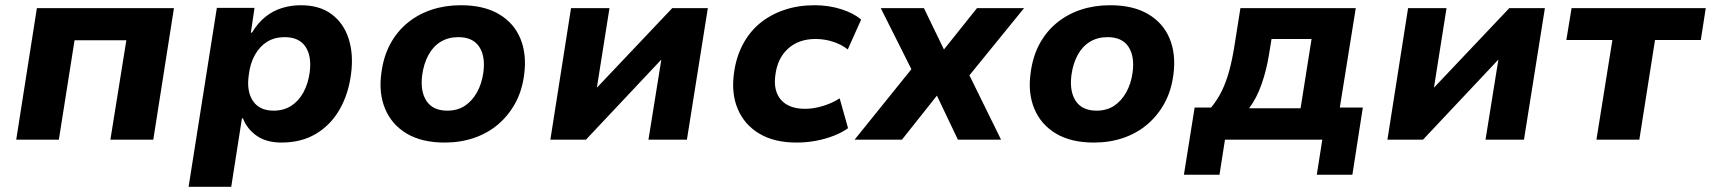

<svg xmlns="http://www.w3.org/2000/svg" viewBox="-20 -534 6541 734"><path d="M42 0 121 -503H645L566 0H402L463 -380H265L205 0Z M701 180 809 -504H953L939 -409H943Q966 -447 995 -470Q1024 -493 1058.5 -503.5Q1093 -514 1130 -514Q1202 -514 1248 -479.5Q1294 -445 1313 -385.5Q1332 -326 1322 -251Q1312 -174 1278 -115Q1244 -56 1188 -22.5Q1132 11 1056 11Q999 11 962 -14.5Q925 -40 909 -81L905 -82L864 180ZM1026 -111Q1065 -111 1093.5 -129.5Q1122 -148 1140 -181Q1158 -214 1164 -258Q1172 -320 1147.5 -356Q1123 -392 1068 -392Q1030 -392 1001.5 -374.5Q973 -357 954.5 -324Q936 -291 931 -247Q922 -185 947 -148Q972 -111 1026 -111Z M1680 11Q1593 11 1535.5 -23Q1478 -57 1452.5 -117.5Q1427 -178 1438 -255Q1446 -318 1472 -366Q1498 -414 1538.5 -447Q1579 -480 1630.5 -497Q1682 -514 1742 -514Q1829 -514 1886.5 -480.5Q1944 -447 1969 -387.5Q1994 -328 1984 -250Q1976 -187 1949.5 -139Q1923 -91 1883 -57.5Q1843 -24 1791.5 -6.5Q1740 11 1680 11ZM1690 -111Q1729 -111 1757 -129.5Q1785 -148 1803.5 -181Q1822 -214 1828 -258Q1836 -320 1811.5 -356Q1787 -392 1732 -392Q1694 -392 1665 -374.5Q1636 -357 1618 -324Q1600 -291 1594 -247Q1586 -185 1610.5 -148Q1635 -111 1690 -111Z M2084 0 2163 -503H2310L2262 -200H2263L2550 -503H2686L2606 0H2459L2508 -305H2507L2220 0Z M3025 11Q2940 11 2883 -23Q2826 -57 2800.5 -117Q2775 -177 2786 -255Q2794 -315 2819.5 -363.5Q2845 -412 2885 -445Q2925 -478 2978 -496Q3031 -514 3094 -514Q3149 -514 3197 -498.5Q3245 -483 3272 -459L3221 -345Q3197 -364 3164.5 -374.5Q3132 -385 3098 -385Q3065 -385 3038.5 -375.5Q3012 -366 2992 -347.5Q2972 -329 2960 -304Q2948 -279 2944 -246Q2936 -186 2966 -152Q2996 -118 3058 -118Q3091 -118 3126.5 -129Q3162 -140 3190 -158L3222 -44Q3200 -28 3168.5 -15.5Q3137 -3 3100.5 4Q3064 11 3025 11Z M3247 0 3488 -299 3495 -208 3347 -503H3512L3589 -344H3588L3715 -503H3895L3655 -208L3660 -299L3807 0H3642L3561 -170H3563L3428 0Z M4162 11Q4075 11 4017.5 -23Q3960 -57 3934.5 -117.5Q3909 -178 3920 -255Q3928 -318 3954 -366Q3980 -414 4020.5 -447Q4061 -480 4112.5 -497Q4164 -514 4224 -514Q4311 -514 4368.5 -480.5Q4426 -447 4451 -387.5Q4476 -328 4466 -250Q4458 -187 4431.5 -139Q4405 -91 4365 -57.5Q4325 -24 4273.5 -6.5Q4222 11 4162 11ZM4172 -111Q4211 -111 4239 -129.5Q4267 -148 4285.5 -181Q4304 -214 4310 -258Q4318 -320 4293.5 -356Q4269 -392 4214 -392Q4176 -392 4147 -374.5Q4118 -357 4100 -324Q4082 -291 4076 -247Q4068 -185 4092.5 -148Q4117 -111 4172 -111Z M4506 134 4547 -123H4610Q4634 -152 4650.5 -185.5Q4667 -219 4679 -262.5Q4691 -306 4700 -364L4722 -503H5163L5102 -123H5190L5150 134H5014L5035 0H4663L4642 134ZM4755 -120H4952L4994 -385H4841L4831 -324Q4822 -267 4803 -212.5Q4784 -158 4755 -120Z M5284 0 5363 -503H5510L5462 -200H5463L5750 -503H5886L5806 0H5659L5708 -305H5707L5420 0Z M6083 0 6144 -381H5968L5988 -503H6501L6482 -381H6307L6247 0Z"/></svg>

Font: Nunito Sans 7pt ExtraBold
Style: Italic
Weight: 800
Italic angle: -9°
Designer: Vernon Adams
Foundry: Vernon Adams
Version: Version 3.101;gftools[0.9.27]